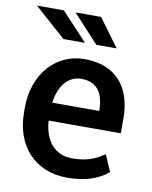

<svg xmlns="http://www.w3.org/2000/svg" viewBox="-84 -804 697 878"><g transform="rotate(10 264.0 -365.5)"><path d="M288 10Q231 10 185.8 -9Q140.5 -28 108.5 -62.5Q76.5 -97 59.5 -145Q42.5 -193 42.5 -251V-272Q42.5 -330.5 59.8 -379.2Q77 -428 107.8 -463.2Q138.5 -498.5 181 -518.2Q223.5 -538 274.5 -538Q328.5 -538 369.8 -521.5Q411 -505 438.8 -474.2Q466.5 -443.5 480.8 -399.8Q495 -356 495 -301V-232.5H160Q162 -198.5 171.8 -170.8Q181.5 -143 198.5 -123Q215.5 -103 239.8 -92Q264 -81 295.5 -81Q319.5 -81 339 -83.8Q358.5 -86.5 376 -92Q393.5 -97.5 410 -106Q426.5 -114.5 444 -126.5L477.5 -49.5Q445 -21 397.2 -5.5Q349.5 10 288 10ZM380 -316Q380 -344.5 374.5 -368.5Q369 -392.5 356.8 -409.8Q344.5 -427 324.2 -436.8Q304 -446.5 274.5 -446.5Q250.5 -446.5 231.5 -436.8Q212.5 -427 198.2 -409.8Q184 -392.5 174.8 -368.5Q165.5 -344.5 162 -316ZM409 -611.5H314.5L195 -741H314ZM262 -611.5H162L16 -741H141Z"/></g></svg>

Font: Roberto Sans Medium
Style: Regular
Weight: 500
Designer: Google (font) & Cristiano Sobral (main changes)
Version: Version 1.000;October 12, 2021;FontCreator 14.0.0.2814 64-bi